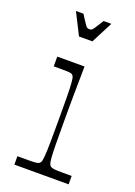

<svg xmlns="http://www.w3.org/2000/svg" viewBox="-134 -740 561 795"><g transform="rotate(20 146.5 -342.5)"><path d="M36 0V-37Q50 -37 62 -37Q74 -37 82 -37Q110 -37 119.5 -38.5Q129 -40 133 -44Q137 -47 139 -54Q141 -61 142.5 -80Q144 -99 144.5 -137Q145 -175 145 -239Q145 -303 144.5 -340Q144 -377 142.5 -396Q141 -415 139 -422Q137 -429 133 -432Q129 -436 120 -437Q111 -438 87 -438Q79 -438 70 -438Q61 -438 50 -438V-481H170Q170 -468 169.5 -436Q169 -404 168.5 -365.5Q168 -327 168 -293.5Q168 -260 168 -242Q168 -177 168.5 -138.5Q169 -100 170.5 -80.5Q172 -61 174.5 -54Q177 -47 181 -44Q186 -40 195.5 -38.5Q205 -37 234 -37Q242 -37 252 -37Q262 -37 275 -37V0ZM106 -590 58 -685H91Q108 -659 115 -648Q122 -637 126.5 -635Q131 -633 136 -633Q142 -633 145.5 -635Q149 -637 156.5 -648Q164 -659 180 -685H214L165 -590Z"/></g></svg>

Font: Ojuju Light
Style: Regular
Weight: 300
Designer: Chisaokwu Joboson, Mirko Velimirovic
Foundry: Udi Foundry
Version: Version 1.000